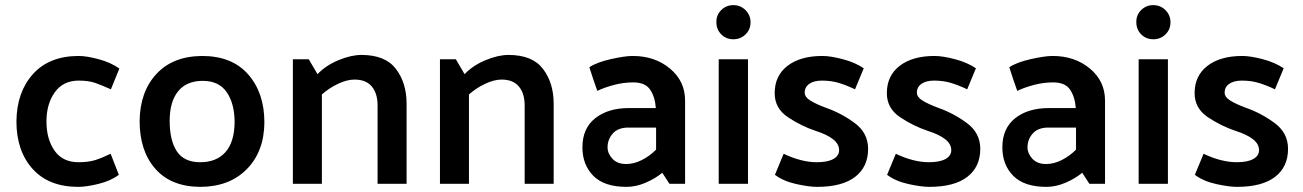

<svg xmlns="http://www.w3.org/2000/svg" viewBox="-20 -716 5075 748"><path d="M287 -402Q226 -402 193.5 -356.5Q161 -311 161 -243Q161 -174 192.5 -129Q224 -84 286 -84Q325 -84 351.5 -92.5Q378 -101 411 -117L443 -35Q411 -11 363.5 0.5Q316 12 285 12Q170 12 107 -58Q44 -128 44 -243Q45 -357 108.5 -427.5Q172 -498 287 -498Q317 -498 364 -485.5Q411 -473 445 -449L412 -368Q379 -383 352.5 -392.5Q326 -402 287 -402Z M759 12Q646 11 585 -58.5Q524 -128 524 -244Q525 -358 589 -427.5Q653 -497 767 -498Q884 -498 947 -426Q1010 -354 1010 -239Q1009 -125 941 -56.5Q873 12 759 12ZM894 -239Q894 -312 863.5 -356.5Q833 -401 770 -401Q707 -401 674 -360.5Q641 -320 641 -245Q641 -169 669 -126.5Q697 -84 760 -84Q823 -84 858 -123Q893 -162 894 -239Z M1217 -427Q1249 -461 1298.5 -481.5Q1348 -502 1388 -502Q1481 -502 1522.5 -447.5Q1564 -393 1564 -312V0H1451V-305Q1451 -352 1428.5 -379Q1406 -406 1361 -406Q1332 -406 1297 -389.5Q1262 -373 1234 -348V0H1121V-485H1183Z M1790 -427Q1822 -461 1871.5 -481.5Q1921 -502 1961 -502Q2054 -502 2095.5 -447.5Q2137 -393 2137 -312V0H2024V-305Q2024 -352 2001.5 -379Q1979 -406 1934 -406Q1905 -406 1870 -389.5Q1835 -373 1807 -348V0H1694V-485H1756Z M2347 -142Q2347 -118 2366 -97.5Q2385 -77 2419 -77Q2450 -77 2480.5 -92.5Q2511 -108 2536 -133V-219H2428Q2388 -219 2367.5 -196Q2347 -173 2347 -142ZM2276 -454Q2304 -473 2359 -485.5Q2414 -498 2445 -498Q2531 -498 2590 -449Q2649 -400 2649 -324V0H2588Q2581 -10 2574 -21.5Q2567 -33 2560 -43Q2534 -21 2496 -4.5Q2458 12 2421 12Q2334 12 2291.5 -31Q2249 -74 2249 -142Q2249 -216 2299 -255.5Q2349 -295 2430 -295H2535Q2532 -338 2513 -366.5Q2494 -395 2447 -395Q2409 -395 2371.5 -385Q2334 -375 2307 -362Q2299 -385 2291 -408Q2283 -431 2276 -454Z M2837 -563Q2809 -563 2790 -582Q2771 -601 2771 -629Q2770 -657 2789.5 -676.5Q2809 -696 2837 -696Q2865 -696 2884.5 -676.5Q2904 -657 2904 -629Q2904 -601 2884.5 -582Q2865 -563 2837 -563ZM2780 0V-485H2894V0Z M3311 -368Q3280 -383 3249.5 -392.5Q3219 -402 3182 -402Q3151 -402 3133 -389.5Q3115 -377 3115 -355Q3115 -338 3136.5 -324.5Q3158 -311 3198 -296Q3258 -275 3310 -236.5Q3362 -198 3362 -136Q3362 -66 3311.5 -27Q3261 12 3163 12Q3132 12 3082 1Q3032 -10 2999 -35L3033 -117Q3066 -101 3099 -92.5Q3132 -84 3162 -84Q3204 -84 3226.5 -96.5Q3249 -109 3249 -131Q3249 -155 3225.5 -173.5Q3202 -192 3158 -206Q3101 -225 3049.5 -259.5Q2998 -294 2998 -353Q2998 -421 3048 -459.5Q3098 -498 3184 -498Q3215 -498 3263 -485.5Q3311 -473 3345 -450Z M3748 -368Q3717 -383 3686.5 -392.5Q3656 -402 3619 -402Q3588 -402 3570 -389.5Q3552 -377 3552 -355Q3552 -338 3573.5 -324.5Q3595 -311 3635 -296Q3695 -275 3747 -236.5Q3799 -198 3799 -136Q3799 -66 3748.5 -27Q3698 12 3600 12Q3569 12 3519 1Q3469 -10 3436 -35L3470 -117Q3503 -101 3536 -92.5Q3569 -84 3599 -84Q3641 -84 3663.5 -96.5Q3686 -109 3686 -131Q3686 -155 3662.5 -173.5Q3639 -192 3595 -206Q3538 -225 3486.5 -259.5Q3435 -294 3435 -353Q3435 -421 3485 -459.5Q3535 -498 3621 -498Q3652 -498 3700 -485.5Q3748 -473 3782 -450Z M3983 -142Q3983 -118 4002 -97.5Q4021 -77 4055 -77Q4086 -77 4116.5 -92.5Q4147 -108 4172 -133V-219H4064Q4024 -219 4003.5 -196Q3983 -173 3983 -142ZM3912 -454Q3940 -473 3995 -485.5Q4050 -498 4081 -498Q4167 -498 4226 -449Q4285 -400 4285 -324V0H4224Q4217 -10 4210 -21.5Q4203 -33 4196 -43Q4170 -21 4132 -4.5Q4094 12 4057 12Q3970 12 3927.5 -31Q3885 -74 3885 -142Q3885 -216 3935 -255.5Q3985 -295 4066 -295H4171Q4168 -338 4149 -366.5Q4130 -395 4083 -395Q4045 -395 4007.5 -385Q3970 -375 3943 -362Q3935 -385 3927 -408Q3919 -431 3912 -454Z M4473 -563Q4445 -563 4426 -582Q4407 -601 4407 -629Q4406 -657 4425.5 -676.5Q4445 -696 4473 -696Q4501 -696 4520.5 -676.5Q4540 -657 4540 -629Q4540 -601 4520.5 -582Q4501 -563 4473 -563ZM4416 0V-485H4530V0Z M4947 -368Q4916 -383 4885.5 -392.5Q4855 -402 4818 -402Q4787 -402 4769 -389.5Q4751 -377 4751 -355Q4751 -338 4772.5 -324.5Q4794 -311 4834 -296Q4894 -275 4946 -236.5Q4998 -198 4998 -136Q4998 -66 4947.5 -27Q4897 12 4799 12Q4768 12 4718 1Q4668 -10 4635 -35L4669 -117Q4702 -101 4735 -92.5Q4768 -84 4798 -84Q4840 -84 4862.5 -96.5Q4885 -109 4885 -131Q4885 -155 4861.5 -173.5Q4838 -192 4794 -206Q4737 -225 4685.5 -259.5Q4634 -294 4634 -353Q4634 -421 4684 -459.5Q4734 -498 4820 -498Q4851 -498 4899 -485.5Q4947 -473 4981 -450Z"/></svg>

Font: Palanquin SemiBold
Style: Regular
Weight: 600
Designer: Pria Ravichandran
Version: Version 1.0.4